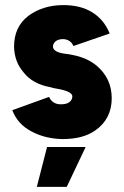

<svg xmlns="http://www.w3.org/2000/svg" viewBox="-20 -532 486 751"><path d="M124 199H241L315 43H164ZM409 -401Q387 -455 342 -483Q295 -513 223 -512Q147 -511 91 -470Q35 -427 35 -350Q36 -290 73 -248Q90 -226 116.5 -211.5Q143 -197 177 -191Q183 -189 189.5 -187.5Q196 -186 203 -185Q261 -175 263 -156Q263 -142 252 -133Q241 -124 218 -124Q185 -124 172 -153L28 -101Q49 -46 103 -18Q157 11 225 12Q305 12 353 -22Q417 -67 417 -148Q417 -225 358 -275Q321 -306 264 -317Q259 -318 251.5 -319.5Q244 -321 233 -322Q189 -328 187 -349Q187 -361 197 -370Q208 -379 226 -379Q240 -379 251 -372Q262 -365 267 -352Z"/></svg>

Font: Unageo
Style: ExtraBold
Weight: 800
Designer: Richard Sepsi
Foundry: Richard Sepsi
Version: Version 2.000